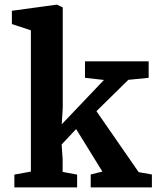

<svg xmlns="http://www.w3.org/2000/svg" viewBox="-20 -815 686 835"><path d="M42.5 0H315.4V-55.7L252.4 -67.4V-123.5L248 -186.5L311 -253.9L425.3 -68.8L374.5 -56.2V0H640.6V-56.2L583 -66.4L399.4 -331.5L538.1 -467.8L626.5 -476.6V-548.3H349.6V-476.6L432.1 -467.3L248.5 -274.4L252.9 -345.7V-782.7L227.5 -794.9L31.7 -768.1V-710.4L114.3 -683.1V-68.8L42.5 -55.7Z"/></svg>

Font: Merriweather
Style: Bold
Weight: 700
Designer: Eben Sorkin ( eben@eyebytes.com )
Foundry: Sorkin Type Co.
Version: Version 1.003